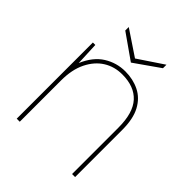

<svg xmlns="http://www.w3.org/2000/svg" viewBox="-190 -782 893 893"><g transform="rotate(45 256.5 -335.0)"><path d="M70 0V-501H86L91 -387Q119 -453 167 -483Q215 -513 272 -513Q323 -513 364.5 -492.5Q406 -472 430 -427.5Q454 -383 454 -310V0H434V-305Q434 -402 392.5 -447.5Q351 -493 272 -493Q220 -493 179.5 -467.5Q139 -442 114.5 -392.5Q90 -343 90 -271V0ZM261 -560 137 -647V-670L261 -587L385 -670V-647Z"/></g></svg>

Font: DM Sans 17pt Thin
Style: Regular
Weight: 250
Version: Version 4.004;gftools[0.9.30]